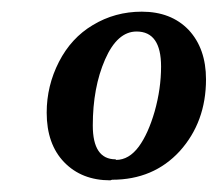

<svg xmlns="http://www.w3.org/2000/svg" viewBox="-20 -683 373 329"><path d="M178 -410 179 -409Q201 -409 218 -432Q234 -454 245 -492Q256 -531 256 -569Q256 -629 214 -629Q181 -629 160 -581Q139 -533 139 -468Q139 -410 178 -410ZM172 -375 169 -374Q120 -374 90 -405Q60 -436 60 -490Q60 -536 81 -577Q102 -618 139 -640Q177 -663 223 -663Q273 -663 303 -632Q333 -600 333 -547Q333 -474 288 -424Q243 -375 172 -375Z"/></svg>

Font: Libra Serif Modern
Style: Bold Italic
Weight: 700
Italic angle: -12°
Designer: Stefan Peev, Context Ltd
Foundry: Stefan Peev, Context Ltd
Version: Version 1.000